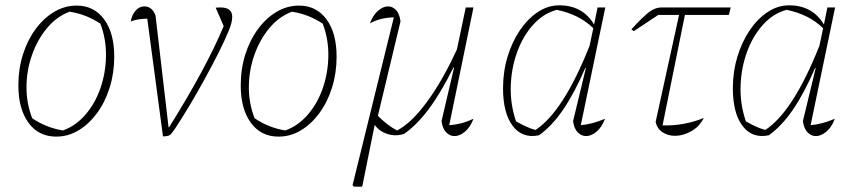

<svg xmlns="http://www.w3.org/2000/svg" viewBox="-20 -506 3221 721"><path d="M191 7Q125 7 87 -45Q49 -97 49 -185Q49 -247 66 -301Q83 -355 113.5 -396.5Q144 -438 183.5 -461.5Q223 -485 268 -485Q333 -485 371 -433.5Q409 -382 409 -293Q409 -232 392 -177.5Q375 -123 344.5 -81.5Q314 -40 275 -16.5Q236 7 191 7ZM216 -16Q264 -33 300.5 -75Q337 -117 357 -174.5Q377 -232 378 -295.5Q379 -359 357 -417Q303 -453 241 -462Q193 -444 157 -401Q121 -358 100.5 -300.5Q80 -243 79.5 -180.5Q79 -118 101 -62Q152 -27 216 -16Z M615 -28Q755 -252 820 -408L790 -477Q795 -478 808 -478Q852 -478 852 -443Q852 -421 839 -391Q824 -354 800 -306.5Q776 -259 748 -208Q720 -157 691 -108.5Q662 -60 636 -21Q624 -3 617 1.5Q610 6 592 6L533 -436Q493 -435 471 -425Q475 -450 489 -466Q503 -482 522 -482Q551 -482 564 -448L613 -28Z M1026 7Q960 7 922 -45Q884 -97 884 -185Q884 -247 901 -301Q918 -355 948.5 -396.5Q979 -438 1018.5 -461.5Q1058 -485 1103 -485Q1168 -485 1206 -433.5Q1244 -382 1244 -293Q1244 -232 1227 -177.5Q1210 -123 1179.5 -81.5Q1149 -40 1110 -16.5Q1071 7 1026 7ZM1051 -16Q1099 -33 1135.5 -75Q1172 -117 1192 -174.5Q1212 -232 1213 -295.5Q1214 -359 1192 -417Q1138 -453 1076 -462Q1028 -444 992 -401Q956 -358 935.5 -300.5Q915 -243 914.5 -180.5Q914 -118 936 -62Q987 -27 1051 -16Z M1339 195H1309L1304 189L1459 -441Q1405 -439 1369 -418Q1381 -450 1400 -466Q1419 -482 1437 -482Q1454 -482 1467 -468.5Q1480 -455 1484 -426L1399 -71Q1435 -35 1471 -16Q1524 -43 1583 -123Q1642 -203 1696 -321L1729 -478H1758L1667 -36Q1714 -39 1758 -60Q1746 -28 1726 -11.5Q1706 5 1687 5Q1669 5 1655.5 -9Q1642 -23 1638 -51L1685 -252L1683 -253Q1636 -158 1590.5 -97Q1545 -36 1497 -3Q1465 7 1434.5 -3Q1404 -13 1387 -37L1341 191Z M2004 2Q1942 15 1905.5 -33Q1869 -81 1869 -175Q1869 -237 1886 -293Q1903 -349 1932.5 -392.5Q1962 -436 2000 -461Q2038 -486 2080 -486Q2168 -486 2211 -414L2224 -478H2253L2161 -36Q2202 -39 2252 -60Q2240 -28 2220 -11.5Q2200 5 2181 5Q2163 5 2149.5 -9Q2136 -23 2132 -51L2180 -250L2178 -251Q2137 -156 2094.5 -94Q2052 -32 2004 2ZM1918 -50Q1936 -40 1954 -31.5Q1972 -23 1991 -18Q2096 -87 2194 -334L2208 -400Q2155 -452 2071 -469Q2021 -456 1982.5 -413.5Q1944 -371 1922 -310.5Q1900 -250 1898 -182Q1896 -114 1918 -50Z M2360 -389 2351 -396Q2396 -445 2418.5 -461.5Q2441 -478 2463 -478H2724L2717 -450H2552L2468 -35Q2549 -33 2623 -63Q2606 -30 2575.5 -13Q2545 4 2515 4Q2489 4 2468.5 -9Q2448 -22 2442 -48L2530 -450H2452Z M2867 2Q2805 15 2768.5 -33Q2732 -81 2732 -175Q2732 -237 2749 -293Q2766 -349 2795.5 -392.5Q2825 -436 2863 -461Q2901 -486 2943 -486Q3031 -486 3074 -414L3087 -478H3116L3024 -36Q3065 -39 3115 -60Q3103 -28 3083 -11.5Q3063 5 3044 5Q3026 5 3012.5 -9Q2999 -23 2995 -51L3043 -250L3041 -251Q3000 -156 2957.5 -94Q2915 -32 2867 2ZM2781 -50Q2799 -40 2817 -31.5Q2835 -23 2854 -18Q2959 -87 3057 -334L3071 -400Q3018 -452 2934 -469Q2884 -456 2845.5 -413.5Q2807 -371 2785 -310.5Q2763 -250 2761 -182Q2759 -114 2781 -50Z"/></svg>

Font: Piazzolla Thin
Style: Italic
Weight: 100
Italic angle: -11.3°
Designer: Juan Pablo del Peral
Foundry: Huerta Tipografica
Version: Version 1.330